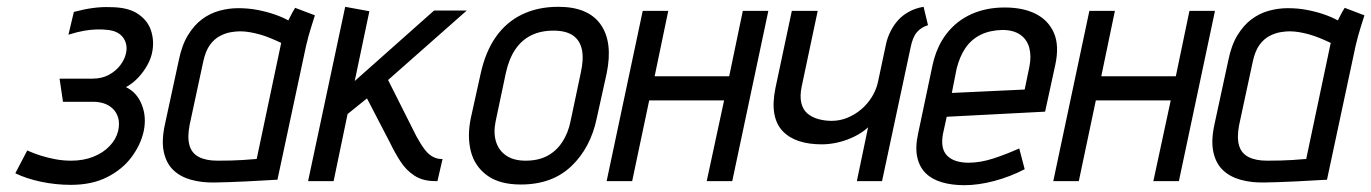

<svg xmlns="http://www.w3.org/2000/svg" viewBox="-20 -532 4028 564"><path d="M181 -430Q206 -438 226 -441.5Q246 -445 263.5 -445.5Q281 -446 298 -444Q314 -442 325 -436Q336 -430 342.5 -420.5Q349 -411 351 -399.5Q353 -388 350 -375Q346 -357 333 -340Q320 -323 299.5 -312Q279 -301 252 -301H155L165 -233H255Q270 -233 284.5 -228.5Q299 -224 310.5 -213.5Q322 -203 327 -186.5Q332 -170 327 -147Q321 -123 302 -103Q283 -83 254 -71.5Q225 -60 189 -60Q166 -60 144 -64Q122 -68 101 -74.5Q80 -81 60 -90L25 -23Q58 -7 101 2Q144 11 188 11Q250 11 294.5 -11.5Q339 -34 366 -70Q393 -106 402 -146Q411 -188 396.5 -224.5Q382 -261 350 -276Q370 -287 386 -304Q402 -321 413.5 -342Q425 -363 428 -384Q433 -415 423 -444Q413 -473 384 -492Q355 -511 303 -511Q279 -512 253 -508.5Q227 -505 197 -497Z M905 -487 847 -509Q840 -498 833.5 -485Q827 -472 827 -472Q809 -482 785.5 -490Q762 -498 735.5 -503Q709 -508 680 -508Q652 -508 624.5 -500.5Q597 -493 573.5 -475.5Q550 -458 532 -428.5Q514 -399 505 -354L465 -169Q454 -120 461 -86.5Q468 -53 488.5 -33Q509 -13 541 -4Q573 5 612 4Q629 4 652.5 3Q676 2 701 1Q726 0 747.5 -1.5Q769 -3 782.5 -3.5Q796 -4 795 -4L879 -397Q886 -427 894 -452Q902 -477 905 -487ZM537 -165 577 -351Q584 -383 597 -400.5Q610 -418 626.5 -426.5Q643 -435 658.5 -437.5Q674 -440 685 -440Q699 -440 713.5 -437.5Q728 -435 742.5 -431Q757 -427 773 -420.5Q789 -414 806 -406L734 -65Q730 -65 719.5 -64Q709 -63 693.5 -62Q678 -61 659 -60.5Q640 -60 619 -60Q585 -60 564 -71Q543 -82 536.5 -105.5Q530 -129 537 -165Z M1203 -132 1120 -297 1351 -501H1255L1022 -294L1065 -499L994 -512L885 0H960L1001 -197L1058 -243L1126 -112Q1140 -83 1156.5 -57.5Q1173 -32 1197.5 -16Q1222 0 1258 0H1265L1280 -65H1276Q1264 -65 1251.5 -71.5Q1239 -78 1227.5 -93Q1216 -108 1203 -132Z M1733 -185 1762 -316Q1781 -408 1744.5 -460Q1708 -512 1620 -512Q1560 -512 1513.5 -489.5Q1467 -467 1436.5 -423.5Q1406 -380 1392 -316L1363 -185Q1352 -132 1363 -88Q1374 -44 1410.5 -17Q1447 10 1510 10Q1602 10 1658.5 -44Q1715 -98 1733 -185ZM1686 -318 1656 -176Q1649 -141 1631.5 -114.5Q1614 -88 1587.5 -74Q1561 -60 1524 -60Q1489 -60 1467 -75Q1445 -90 1437 -116Q1429 -142 1436 -176L1466 -318Q1475 -359 1493.5 -386.5Q1512 -414 1540 -428Q1568 -442 1606 -442Q1643 -442 1663.5 -427.5Q1684 -413 1689.5 -385.5Q1695 -358 1686 -318Z M2122 -308H1903L1943 -500H1868L1762 0H1837L1887 -237H2107L2056 0H2131L2237 -500H2162Z M2497 0H2571L2655 -393Q2661 -423 2673.5 -437.5Q2686 -452 2706 -458L2693 -512Q2669 -508 2650 -497.5Q2631 -487 2618 -472.5Q2605 -458 2596 -440Q2587 -422 2583 -404L2559 -291Q2554 -268 2541 -247Q2528 -226 2509.5 -210.5Q2491 -195 2469 -186Q2447 -177 2423 -177Q2403 -177 2384.5 -182Q2366 -187 2352.5 -198Q2339 -209 2334 -229Q2329 -249 2335 -278L2382 -500H2306L2258 -274Q2249 -230 2254.5 -198.5Q2260 -167 2279 -147Q2298 -127 2327 -117.5Q2356 -108 2394 -108Q2418 -108 2443 -114Q2468 -120 2491 -131.5Q2514 -143 2530 -158Z M2750 -139 2761 -189 3050 -204 3080 -342Q3092 -398 3076 -435Q3060 -472 3023 -491Q2986 -510 2931 -510Q2877 -510 2833.5 -490.5Q2790 -471 2760.5 -433Q2731 -395 2719 -339L2677 -140Q2668 -99 2674.5 -70Q2681 -41 2699.5 -23Q2718 -5 2747 3.5Q2776 12 2813 12Q2854 12 2901 -0.5Q2948 -13 2990 -35L2974 -96Q2934 -78 2896.5 -66Q2859 -54 2825 -54Q2805 -54 2789 -59Q2773 -64 2762.5 -74.5Q2752 -85 2749 -101Q2746 -117 2750 -139ZM3004 -337 2990 -269 2776 -259 2790 -330Q2799 -366 2816 -391Q2833 -416 2860 -429.5Q2887 -443 2924 -444Q2957 -444 2977 -430Q2997 -416 3003.5 -391.5Q3010 -367 3004 -337Z M3434 -308H3215L3255 -500H3180L3074 0H3149L3199 -237H3419L3368 0H3443L3549 -500H3474Z M3988 -487 3930 -509Q3923 -498 3916.5 -485Q3910 -472 3910 -472Q3892 -482 3868.5 -490Q3845 -498 3818.5 -503Q3792 -508 3763 -508Q3735 -508 3707.5 -500.5Q3680 -493 3656.5 -475.5Q3633 -458 3615 -428.5Q3597 -399 3588 -354L3548 -169Q3537 -120 3544 -86.5Q3551 -53 3571.5 -33Q3592 -13 3624 -4Q3656 5 3695 4Q3712 4 3735.5 3Q3759 2 3784 1Q3809 0 3830.5 -1.5Q3852 -3 3865.5 -3.5Q3879 -4 3878 -4L3962 -397Q3969 -427 3977 -452Q3985 -477 3988 -487ZM3620 -165 3660 -351Q3667 -383 3680 -400.5Q3693 -418 3709.5 -426.5Q3726 -435 3741.5 -437.5Q3757 -440 3768 -440Q3782 -440 3796.5 -437.5Q3811 -435 3825.5 -431Q3840 -427 3856 -420.5Q3872 -414 3889 -406L3817 -65Q3813 -65 3802.5 -64Q3792 -63 3776.5 -62Q3761 -61 3742 -60.5Q3723 -60 3702 -60Q3668 -60 3647 -71Q3626 -82 3619.5 -105.5Q3613 -129 3620 -165Z"/></svg>

Font: Advent Pro Medium
Style: Italic
Weight: 500
Italic angle: -12°
Version: Version 3.000